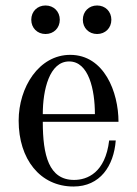

<svg xmlns="http://www.w3.org/2000/svg" viewBox="-20 -668 500 700"><path d="M136 -252C136 -340 160 -444 232 -444C304 -444 326 -340 326 -252ZM48 -228C48 -88 126 12 248 12C345 12 395 -63 402 -156H378C364 -38 298 -12 250 -12C158 -12 136 -102 136 -224H412C412 -332 360 -468 236 -468C122 -468 48 -350 48 -228ZM282 -596C282 -566 304 -544 334 -544C364 -544 386 -566 386 -596C386 -626 364 -648 334 -648C304 -648 282 -626 282 -596ZM94 -596C94 -566 116 -544 146 -544C176 -544 198 -566 198 -596C198 -626 176 -648 146 -648C116 -648 94 -626 94 -596Z"/></svg>

Font: Old Standard
Style: Regular
Weight: 400
Designer: Alexey Kryukov <alexios@thessalonica.org.ru>
Version: Version 2.0